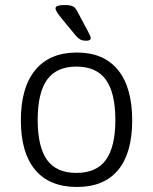

<svg xmlns="http://www.w3.org/2000/svg" viewBox="-20 -738 609 764"><path d="M286 6Q177 6 120 -62Q63 -130 63 -259Q63 -390 120.5 -459.5Q178 -529 286 -529Q393 -529 449.5 -459.5Q506 -390 506 -259Q506 -129 450 -61.5Q394 6 286 6ZM284 -50Q364 -50 401.5 -102Q439 -154 439 -261Q439 -368 401.5 -420.5Q364 -473 284 -473Q205 -473 167.5 -421Q130 -369 130 -261Q130 -154 167 -102Q204 -50 284 -50ZM324 -576Q315 -576 308 -577.5Q301 -579 294.5 -584Q288 -589 280 -598L229 -660Q215 -677 208 -687.5Q201 -698 201 -705Q201 -712 210.5 -715Q220 -718 236 -718Q254 -718 263 -715.5Q272 -713 277.5 -707.5Q283 -702 288 -692L329 -615Q335 -604 338 -597.5Q341 -591 341 -586Q341 -581 336.5 -578.5Q332 -576 324 -576Z"/></svg>

Font: Asap Light
Style: Regular
Weight: 300
Designer: Pablo Cosgaya
Foundry: Omnibus-Type
Version: Version 3.001